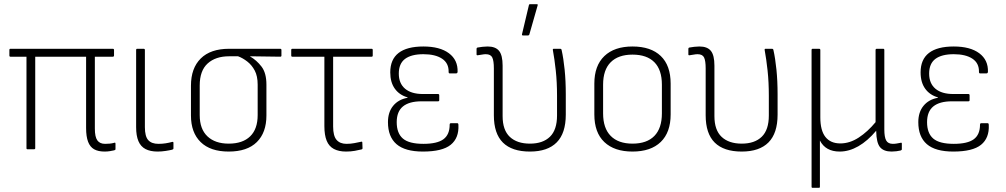

<svg xmlns="http://www.w3.org/2000/svg" viewBox="-20 -716 4824 921"><path d="M482 11Q451 11 431.5 0Q412 -11 402.5 -36Q393 -61 393 -102V-444H149V-5Q149 0 143 0H112Q107 0 107 -5V-444H30Q25 -444 25 -450V-476Q25 -482 30 -482H521Q527 -482 527 -476V-450Q527 -444 521 -444H435V-99Q435 -59 447 -42.5Q459 -26 484 -26Q495 -26 506 -27Q517 -28 528 -31Q534 -34 534 -26V0Q534 3 528 5Q520 7 507.5 9Q495 11 482 11Z M736 11Q701 11 678 -1Q655 -13 644 -39Q633 -65 633 -106V-476Q633 -482 638 -482H669Q675 -482 675 -476V-106Q675 -62 691 -44Q707 -26 740 -26Q758 -26 774 -28.5Q790 -31 805 -35Q812 -37 812 -31V-4Q812 0 806 2Q794 5 774.5 8Q755 11 736 11Z M1077 11Q989 11 942.5 -34.5Q896 -80 896 -162V-305Q896 -389 943 -435.5Q990 -482 1079 -482H1324Q1330 -482 1330 -476V-449Q1330 -444 1324 -444L1180 -446V-445Q1211 -427 1234.5 -396.5Q1258 -366 1258 -310V-162Q1258 -80 1212 -34.5Q1166 11 1077 11ZM1077 -27Q1144 -27 1180 -62Q1216 -97 1216 -164V-310Q1216 -351 1202 -377.5Q1188 -404 1166 -421Q1144 -438 1122 -446H1079Q1014 -446 976 -411.5Q938 -377 938 -306V-164Q938 -97 975 -62Q1012 -27 1077 -27Z M1640 11Q1605 11 1581.5 -1.5Q1558 -14 1547 -41Q1536 -68 1536 -111V-444H1382Q1377 -444 1377 -450V-476Q1377 -482 1382 -482H1763Q1768 -482 1768 -476V-450Q1768 -444 1763 -444H1578V-109Q1578 -64 1594.5 -45Q1611 -26 1642 -26Q1662 -26 1680 -29.5Q1698 -33 1712 -36Q1718 -38 1718 -32L1719 -5Q1719 0 1713 1Q1701 4 1682 7.5Q1663 11 1640 11Z M2009 11Q1923 11 1882 -24.5Q1841 -60 1841 -130Q1841 -178 1866 -208.5Q1891 -239 1935 -247V-249Q1896 -260 1874 -290.5Q1852 -321 1852 -369Q1852 -431 1892 -462Q1932 -493 2011 -493Q2090 -493 2133.5 -460.5Q2177 -428 2175 -371Q2174 -364 2168 -364H2137Q2132 -364 2132 -371Q2133 -413 2100.5 -434.5Q2068 -456 2011 -456Q1953 -456 1923 -433.5Q1893 -411 1893 -363Q1893 -316 1923 -290.5Q1953 -265 2009 -265H2081Q2087 -265 2087 -259V-235Q2087 -230 2081 -230H2002Q1943 -230 1913 -205.5Q1883 -181 1883 -130Q1883 -77 1912.5 -51.5Q1942 -26 2011 -26Q2077 -26 2107 -48Q2137 -70 2137 -118Q2137 -125 2143 -125H2174Q2179 -125 2179 -116Q2182 -54 2142 -21.5Q2102 11 2009 11Z M2522 11Q2436 11 2392.5 -32Q2349 -75 2349 -163V-388Q2349 -424 2341.5 -440Q2334 -456 2310 -456Q2302 -456 2291.5 -454Q2281 -452 2272 -451Q2266 -450 2266 -455V-481Q2266 -487 2271 -488Q2281 -490 2294.5 -491.5Q2308 -493 2319 -493Q2357 -493 2374 -472Q2391 -451 2391 -401V-159Q2391 -92 2425.5 -59.5Q2460 -27 2522 -27Q2584 -27 2618 -60Q2652 -93 2652 -162V-256Q2652 -322 2646 -377.5Q2640 -433 2632 -476Q2631 -482 2636 -482H2667Q2673 -482 2674 -476Q2683 -436 2688.5 -382Q2694 -328 2694 -264V-166Q2694 -77 2650.5 -33Q2607 11 2522 11ZM2488 -546Q2483 -546 2484 -552L2517 -691Q2518 -696 2523 -696H2555Q2561 -696 2559 -690L2519 -550Q2517 -546 2513 -546Z M3014 11Q2927 11 2879 -34.5Q2831 -80 2831 -167V-315Q2831 -401 2879 -447Q2927 -493 3014 -493Q3102 -493 3149.5 -447.5Q3197 -402 3197 -315V-167Q3197 -81 3149.5 -35Q3102 11 3014 11ZM3014 -27Q3083 -27 3119 -64Q3155 -101 3155 -172V-310Q3155 -381 3119 -417.5Q3083 -454 3014 -454Q2946 -454 2909.5 -417.5Q2873 -381 2873 -310V-172Q2873 -101 2909.5 -64Q2946 -27 3014 -27Z M3538 11Q3452 11 3408.5 -32Q3365 -75 3365 -163V-388Q3365 -424 3357.5 -440Q3350 -456 3326 -456Q3318 -456 3307.5 -454Q3297 -452 3288 -451Q3282 -450 3282 -455V-481Q3282 -487 3287 -488Q3297 -490 3310.5 -491.5Q3324 -493 3335 -493Q3373 -493 3390 -472Q3407 -451 3407 -401V-159Q3407 -92 3441.5 -59.5Q3476 -27 3538 -27Q3600 -27 3634 -60Q3668 -93 3668 -162V-256Q3668 -322 3662 -377.5Q3656 -433 3648 -476Q3647 -482 3652 -482H3683Q3689 -482 3690 -476Q3699 -436 3704.5 -382Q3710 -328 3710 -264V-166Q3710 -77 3666.5 -33Q3623 11 3538 11Z M3878 185Q3873 185 3873 180V-476Q3873 -482 3878 -482H3909Q3915 -482 3915 -476V-153Q3915 -90 3939.5 -59Q3964 -28 4011 -28Q4056 -28 4099 -56Q4142 -84 4180 -130V-476Q4180 -482 4186 -482H4217Q4222 -482 4222 -476V-95Q4222 -58 4231 -42Q4240 -26 4263 -26Q4272 -26 4281 -27.5Q4290 -29 4300 -31Q4306 -33 4306 -27V0Q4306 4 4300 6Q4292 8 4280 9.5Q4268 11 4257 11Q4219 11 4201.5 -10Q4184 -31 4183 -87V-89Q4142 -40 4097.5 -14.5Q4053 11 4008 11Q3940 11 3913 -42V180Q3913 185 3908 185Z M4553 11Q4467 11 4426 -24.5Q4385 -60 4385 -130Q4385 -178 4410 -208.5Q4435 -239 4479 -247V-249Q4440 -260 4418 -290.5Q4396 -321 4396 -369Q4396 -431 4436 -462Q4476 -493 4555 -493Q4634 -493 4677.5 -460.5Q4721 -428 4719 -371Q4718 -364 4712 -364H4681Q4676 -364 4676 -371Q4677 -413 4644.5 -434.5Q4612 -456 4555 -456Q4497 -456 4467 -433.5Q4437 -411 4437 -363Q4437 -316 4467 -290.5Q4497 -265 4553 -265H4625Q4631 -265 4631 -259V-235Q4631 -230 4625 -230H4546Q4487 -230 4457 -205.5Q4427 -181 4427 -130Q4427 -77 4456.5 -51.5Q4486 -26 4555 -26Q4621 -26 4651 -48Q4681 -70 4681 -118Q4681 -125 4687 -125H4718Q4723 -125 4723 -116Q4726 -54 4686 -21.5Q4646 11 4553 11Z"/></svg>

Font: Sofia Sans Semi Condensed ExtraLight
Style: Regular
Weight: 250
Version: Version 4.100